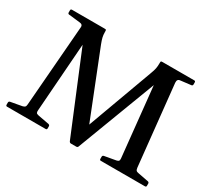

<svg xmlns="http://www.w3.org/2000/svg" viewBox="-143 -986 1342 1227"><g transform="rotate(30 528.5 -372.0)"><path d="M20 0Q11 0 11 -10V-25Q11 -35 21 -37L104 -52Q116 -55 121 -60Q126 -65 127 -79L174 -671Q176 -685 170 -691.5Q164 -698 150 -699L69 -708Q60 -709 60 -719V-735Q60 -744 70 -744H309Q319 -744 321 -742Q323 -740 323 -730V-725Q323 -705 327 -688Q331 -671 341 -645L558 -98L494 -60L708 -644Q719 -673 722 -689.5Q725 -706 725 -725V-730Q725 -740 727 -742Q729 -744 739 -744H972Q981 -744 981 -734V-719Q981 -709 971 -708L896 -699Q883 -698 878 -691Q873 -684 874 -670L936 -78Q938 -64 942.5 -59Q947 -54 960 -52L1038 -37Q1047 -34 1047 -25V-9Q1047 0 1037 0H712Q703 0 703 -10V-25Q703 -35 713 -37L797 -52Q810 -55 813.5 -60Q817 -65 816 -78L754 -677L804 -696L543 -8Q540 0 530 0H491Q483 0 478 -9L194 -696L250 -718L203 -79Q202 -66 205.5 -60.5Q209 -55 223 -52L304 -37Q314 -34 314 -25V-9Q314 0 304 0Z"/></g></svg>

Font: Hahmlet Medium
Style: Regular
Weight: 500
Version: Version 1.002